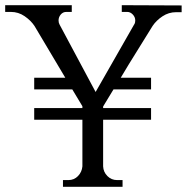

<svg xmlns="http://www.w3.org/2000/svg" viewBox="-37 -720 721 741"><path d="M664 -699V-673H643Q614 -673 590 -657Q566 -641 552 -620Q519 -566 490 -520Q461 -474 429 -420H546V-375H401L361 -309V-303H546V-258H361V-78Q362 -56 377.5 -40.5Q393 -25 415 -25H436V1H206V-25H227Q249 -25 264 -40.5Q279 -56 281 -78V-258H95V-303H281V-310L242 -375H95V-420H215L96 -620Q82 -641 58 -657.5Q34 -674 5 -674H-17V-700H240V-674H219Q206 -674 197.5 -664Q189 -654 189 -641Q189 -632 193 -625L332 -365L481 -626L482 -627Q485 -633 485 -641Q485 -654 475.5 -664Q466 -674 454 -674H433V-700Z"/></svg>

Font: Constantine
Style: Regular
Weight: 400
Designer: Dukom Design
Version: Version 1.001;PS 001.001;hotconv 1.0.56;makeotf.lib2.0.21325